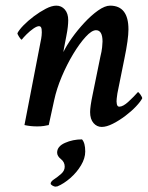

<svg xmlns="http://www.w3.org/2000/svg" viewBox="-20 -452 534 694"><path d="M347.7 6.8Q330.1 6.8 317.9 -7.3Q305.7 -21.5 305.7 -46.9Q305.7 -66.4 314.5 -108.4L342.8 -247.1Q347.7 -266.6 349.1 -280.8Q350.6 -294.9 350.6 -301.8Q350.6 -342.8 327.1 -342.8Q311.5 -342.8 289.6 -318.8Q267.6 -294.9 244.6 -256.8Q221.7 -218.8 203.1 -174.8Q184.6 -130.9 175.8 -89.8L156.2 0Q148.4 2 138.2 3.4Q127.9 4.9 114.3 4.9Q89.8 4.9 68.4 0L127 -302.7Q128.9 -310.5 130.4 -323.2Q131.8 -335.9 130.4 -346.7Q128.9 -357.4 121.1 -357.4Q113.3 -357.4 100.6 -348.6Q87.9 -339.8 76.2 -328.1Q64.5 -316.4 58.6 -308.6Q55.7 -308.6 49.3 -318.4Q43 -328.1 43 -332Q48.8 -343.8 64.9 -360.4Q81.1 -377 102.5 -393.1Q124 -409.2 145.5 -420.4Q167 -431.6 183.6 -431.6Q202.1 -431.6 214.4 -417.5Q226.6 -403.3 226.6 -378.9Q226.6 -369.1 225.1 -355Q223.6 -340.8 219.7 -321.3Q213.9 -293 211.4 -278.3Q209 -263.7 209 -263.7Q219.7 -286.1 239.7 -314.5Q259.8 -342.8 284.7 -369.6Q309.6 -396.5 334.5 -414.1Q359.4 -431.6 377.9 -431.6Q444.3 -431.6 444.3 -345.7Q444.3 -310.5 429.7 -240.2L404.3 -114.3Q403.3 -107.4 401.9 -96.2Q400.4 -85 402.3 -75.7Q404.3 -66.4 411.1 -66.4Q424.8 -66.4 444.3 -84.5Q463.9 -102.5 478.5 -119.1Q481.4 -119.1 487.8 -109.9Q494.1 -100.6 494.1 -96.7Q488.3 -85 471.7 -67.4Q455.1 -49.8 433.1 -33.2Q411.1 -16.6 388.2 -4.9Q365.2 6.8 347.7 6.8ZM181.6 222.7Q175.8 222.7 169.4 218.8Q163.1 214.8 163.1 211.9Q163.1 204.1 175.8 195.8Q188.5 187.5 201.2 176.3Q213.9 165 213.9 150.4Q213.9 133.8 200.2 123Q186.5 112.3 186.5 99.6Q186.5 77.1 214.8 64.5Q243.2 51.8 276.4 51.8Q288.1 64.5 288.1 95.7Q288.1 120.1 272.9 145.5Q257.8 170.9 234.4 191.4Q210.9 211.9 187.5 221.7H185.5Q184.6 221.7 183.6 222.2Q182.6 222.7 181.6 222.7Z"/></svg>

Font: Crimson Text SemiBold
Style: Italic
Weight: 600
Italic angle: -11°
Designer: Sebastian Kosch
Foundry: Sebastian Kosch
Version: Version 1.100; ttfautohint (v1.8.4)